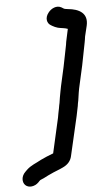

<svg xmlns="http://www.w3.org/2000/svg" viewBox="-60 -742 528 965"><g transform="rotate(-5 204.5 -259.5)"><path d="M272 -400 251 -306C246 -285 244 -266 240 -248C239 -240 237 -231 236 -222C234 -213 232 -204 231 -196C227 -180 225 -164 222 -149L182 28C160 36 137 46 118 55C92 70 67 77 44 99L35 108C13 129 13 159 28 174C45 191 76 186 95 167C99 163 102 159 106 156C121 150 135 143 148 136L159 131C181 120 204 113 224 103C250 91 265 73 270 50L316 -149C320 -165 322 -182 326 -198C327 -207 329 -217 331 -226C335 -254 338 -277 345 -306L366 -400C374 -436 380 -476 388 -512C390 -523 392 -533 393 -543L406 -597C420 -659 375 -683 319 -688C311 -689 300 -690 296 -694L288 -699C264 -713 235 -698 221 -679C200 -653 208 -626 225 -616L233 -611C241 -606 251 -602 261 -599C278 -595 295 -595 310 -589L305 -566C303 -558 301 -549 299 -538C297 -529 295 -520 294 -510C286 -474 280 -435 272 -400Z"/></g></svg>

Font: Electronic
Style: ExBlkIt
Weight: 900
Version: Version 1.011